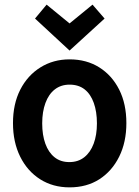

<svg xmlns="http://www.w3.org/2000/svg" viewBox="-20 -794 600 828"><path d="M280 14Q208 14 153 -21Q98 -56 67 -118.5Q36 -181 36 -263Q36 -346 67.5 -407.5Q99 -469 154.5 -503.5Q210 -538 280 -538Q353 -538 408 -503.5Q463 -469 494 -407.5Q525 -346 525 -263Q525 -181 494 -118.5Q463 -56 408.5 -21Q354 14 280 14ZM279 -95Q317 -95 343.5 -116Q370 -137 384 -174.5Q398 -212 398 -262Q398 -312 384.5 -350Q371 -388 345 -408.5Q319 -429 280 -429Q243 -429 216.5 -408.5Q190 -388 176 -350Q162 -312 162 -262Q162 -212 175.5 -174.5Q189 -137 215 -116Q241 -95 279 -95ZM280 -576 131 -714 181 -774 280 -693 379 -774 431 -714Z"/></svg>

Font: Ubuntu Sans Mono SemiBold
Style: Regular
Weight: 600
Monospace: yes
Designer: Dalton Maag Ltd
Foundry: Dalton Maag Ltd
Version: Version 1.006